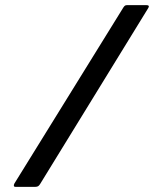

<svg xmlns="http://www.w3.org/2000/svg" viewBox="-20 -727 611 747"><path d="M136 -11Q133 -6 129 -3Q125 0 117 0H40Q35 0 34 -3.5Q33 -7 36 -13L460 -698Q464 -704 467 -705.5Q470 -707 475 -707H549Q558 -707 559 -703Q560 -699 549 -683Z"/></svg>

Font: Glory Thin SemiBold
Style: Regular
Weight: 600
Version: Version 1.011